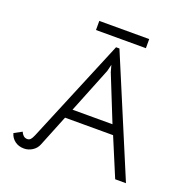

<svg xmlns="http://www.w3.org/2000/svg" viewBox="-142 -928 1032 1070"><g transform="rotate(20 374.0 -393.0)"><path d="M30 -48 76 -73Q81 -60 90.5 -51.5Q100 -43 113 -43Q125 -43 132.5 -51Q140 -59 148 -78L404 -693H424L715 0H651L556 -227H271L196 -41Q186 -16 163 -1.5Q140 13 114 13Q82 13 59.5 -4Q37 -21 30 -48ZM532 -283 424 -552 413 -592 403 -552 295 -283ZM266 -799H562V-745H266Z"/></g></svg>

Font: Bellota
Style: Regular
Weight: 400
Designer: Kemie Guaida
Foundry: Kemie Guaida
Version: Version 4.001